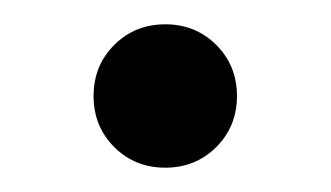

<svg xmlns="http://www.w3.org/2000/svg" viewBox="-20 -398 272 158"><path d="M158 -361Q175 -344 175 -319Q175 -294 158 -277Q141 -260 116 -260Q91 -260 74 -277Q57 -294 57 -319Q57 -344 74 -361Q91 -378 116 -378Q141 -378 158 -361Z"/></svg>

Font: Hind Siliguri
Style: Regular
Weight: 400
Designer: Jyotish Sonowal
Foundry: Indian Type Foundry
Version: Version 1.000;PS 1.0;hotconv 1.0.86;makeotf.lib2.5.63406; tt